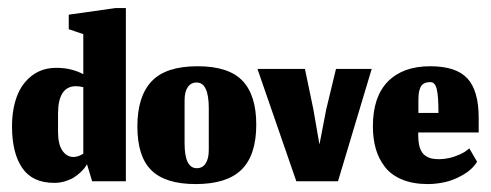

<svg xmlns="http://www.w3.org/2000/svg" viewBox="-20 -457 1237 484"><path d="M212.3 0H297.3V-436.7H271.3L153.3 -420V-383.3L190 -371V-270Q177.7 -276.7 160.7 -281.3Q143.7 -286 122 -286Q85.7 -286 60 -266Q34.3 -246 22.3 -213.2Q10.3 -180.3 10.3 -138.3Q10.3 -71.3 36 -33.7Q61.7 4 116.7 4Q131 4 144 0Q157 -4 165.7 -9.3Q174.3 -14.7 182 -21.8Q189.7 -29 193.2 -33.7Q196.7 -38.3 199.3 -43ZM165.3 -61.3Q148.3 -61.3 137.3 -77.3Q126.3 -93.3 126.3 -124.7V-171.3Q126.7 -239.3 171 -239.7Q179.7 -239.7 190 -237.3V-69.7Q184 -65.7 177.7 -63.5Q171.3 -61.3 165.3 -61.3Z M476 -33Q445.3 -33 445.3 -96V-204.3Q445.3 -225.7 453.3 -237.3Q461.3 -249 475.7 -249Q506.3 -249 506.3 -184V-78.7Q506.3 -57.3 498.5 -45.2Q490.7 -33 476 -33ZM473.3 7Q552.3 7 589.2 -29.7Q626 -66.3 626 -143Q626 -217 591.2 -253.5Q556.3 -290 478 -290Q397.7 -290 362 -251.8Q326.3 -213.7 326.3 -138.3Q326.3 -62.3 361.7 -27.7Q397 7 473.3 7Z M727 0H832L917 -283.3H827L802.3 -181L785.3 -92.7L770 -181L748.7 -283.3H629Z M1085.3 -172.3H1034.7V-200.3Q1034.7 -212.3 1035.5 -220.2Q1036.3 -228 1039.3 -235.5Q1042.3 -243 1048.7 -246.5Q1055 -250 1065 -250Q1076.7 -250 1081 -232.3Q1085.3 -214.7 1085.3 -172.3ZM1058.7 7Q1078.7 7 1100.7 2.3Q1122.7 -2.3 1146.5 -15.8Q1170.3 -29.3 1182.7 -49.3L1163 -83Q1153.7 -74.3 1139.8 -68Q1126 -61.7 1112.5 -58.7Q1099 -55.7 1087.3 -55.7Q1075.3 -55.7 1067 -57.7Q1058.7 -59.7 1050.7 -65.7Q1042.7 -71.7 1038.5 -84.3Q1034.3 -97 1034.3 -116.7V-123H1186.7V-160Q1186.7 -228.3 1158.3 -259.2Q1130 -290 1064.3 -290Q996 -290 958 -251.7Q920 -213.3 920 -138.7Q920 -107.3 927.3 -81.8Q934.7 -56.3 950.5 -36Q966.3 -15.7 993.8 -4.3Q1021.3 7 1058.7 7Z"/></svg>

Font: Jomhuria
Style: Regular
Weight: 400
Designer: Arabic design by Kourosh Beigpour, Latin design by Eben Sorkin, engineering by Lasse Fister and Khaled Hosney
Version: Version 1.0010